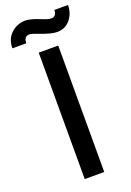

<svg xmlns="http://www.w3.org/2000/svg" viewBox="-187 -940 681 999"><g transform="rotate(-20 153.5 -440.5)"><path d="M100 0V-700H154H208V0ZM-21 -768Q-21 -820 12.5 -850.5Q46 -881 93 -881Q118 -881 173 -859Q206 -845 223 -845Q237 -845 245 -854.5Q253 -864 252 -881H328Q328 -835 300.5 -801.5Q273 -768 228 -768Q196 -768 137 -791Q99 -806 86 -806Q56 -806 56 -768Z"/></g></svg>

Font: Easer Grotesk
Style: Regular
Weight: 400
Designer: Boardeaser, Bonnie Shaver-Troup, Thomas Jockin
Foundry: Lexend
Version: Version 1.008;Glyphs 3.1.2 (3151)